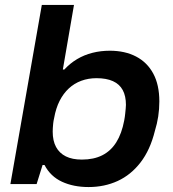

<svg xmlns="http://www.w3.org/2000/svg" viewBox="-20 -744 701 776"><path d="M338 12Q277 12 230.5 -9.5Q184 -31 160 -77H152L128 0H22L149 -724H279L234 -463H240Q263 -488 291.5 -505Q320 -522 353.5 -530.5Q387 -539 424 -539Q485 -539 530 -515.5Q575 -492 599.5 -446.5Q624 -401 624 -334Q624 -303 619.5 -273.5Q615 -244 606 -215Q587 -138 548 -87.5Q509 -37 455.5 -12.5Q402 12 338 12ZM311 -99Q359 -99 393.5 -116.5Q428 -134 450 -169Q472 -204 482 -257Q485 -273 486 -284.5Q487 -296 488 -304.5Q489 -313 489 -320Q489 -356 476 -380Q463 -404 436.5 -416Q410 -428 370 -428Q337 -428 308.5 -417.5Q280 -407 258 -386.5Q236 -366 221 -336.5Q206 -307 199 -268Q196 -255 195 -245Q194 -235 193.5 -227Q193 -219 193 -212Q193 -175 206.5 -150Q220 -125 246 -112Q272 -99 311 -99Z"/></svg>

Font: Archivo SemiExpanded SemiBold
Style: Italic
Weight: 600
Width: 6
Italic angle: -10°
Designer: Hector Gatti
Foundry: Omnibus-Type
Version: Version 2.001